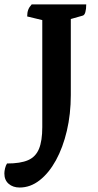

<svg xmlns="http://www.w3.org/2000/svg" viewBox="-91 -661 443 871"><path d="M-1.8 189.7Q-32.2 189.7 -51.7 172.8Q-71.2 155.9 -71.2 125.9Q-71.2 115.7 -68.1 102.8Q-65 89.8 -59.2 80.7Q1.8 80.7 36.4 65.6Q71 50.5 85.9 14.2Q100.8 -22.2 100.8 -84.1V-590.5L120 -565.2L32.3 -586.4Q32.3 -604 37 -616.6Q41.7 -629.1 52.7 -641H300.2Q300.2 -619.7 296.2 -605.9Q292.2 -592.1 284.2 -590.1L206.9 -568.1L230.2 -590.5V-229.8Q230.2 -143.8 212.3 -67.6Q194.4 8.5 162.7 66.2Q131 123.9 88.8 156.8Q46.7 189.7 -1.8 189.7Z"/></svg>

Font: Petrona
Style: Regular
Weight: 400
Designer: Ringo R. Seeber
Foundry: Ringo R. Seeber
Version: Version 2.001; ttfautohint (v1.8.3)